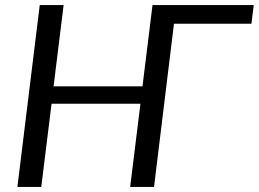

<svg xmlns="http://www.w3.org/2000/svg" viewBox="-20 -736 1019 756"><path d="M979 -716 970 -642.5H665L586.5 0H492.5L533 -327.5H183L142.5 0H48.5L136.5 -716H230.5L191 -396H541L580.5 -716Z"/></svg>

Font: Lato 2
Style: Italic
Weight: 400
Italic angle: -7°
Designer: Lukasz Dziedzic with Adam Twardoch and Botio Nikoltchev
Foundry: tyPoland Lukasz Dziedzic
Version: Version 2.015; 2015-08-06; http://www.latofonts.com/